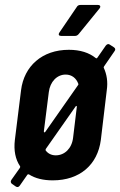

<svg xmlns="http://www.w3.org/2000/svg" viewBox="-20 -720 485 775"><path d="M375 -700H305C299 -700 293 -698 290 -692L220 -589C214 -580 218 -575 227 -575H283C289 -575 294 -578 298 -583L381 -685C388 -693 385 -700 375 -700ZM440 -529 423 -540C418 -544 412 -542 407 -536L373 -487C371 -484 369 -484 366 -486C340 -507 304 -519 258 -519C150 -519 77 -453 65 -356L40 -155C35 -113 42 -77 61 -49C62 -47 62 -45 60 -42L26 6C22 12 23 18 28 22L44 33C50 37 56 35 60 29L90 -14C91 -16 94 -17 97 -16C122 0 154 8 193 8C302 8 374 -55 387 -155L411 -356C416 -390 411 -420 399 -446C398 -448 399 -450 400 -452L442 -513C447 -519 446 -525 440 -529ZM157 -190 177 -348C182 -390 210 -419 245 -419C270 -419 288 -404 296 -382C297 -379 296 -377 294 -375L163 -188C160 -184 157 -185 157 -190ZM290 -288 275 -164C270 -121 241 -93 205 -93C188 -93 174 -100 165 -112C163 -114 164 -116 165 -119L285 -290C287 -294 291 -293 290 -288Z"/></svg>

Font: Barlow Condensed SemiBold
Style: Italic
Weight: 600
Width: 3
Italic angle: -7°
Designer: Jeremy Tribby
Foundry: Tribby Type
Version: Version 1.422;hotconv 1.0.109;makeotfexe 2.5.65596